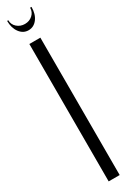

<svg xmlns="http://www.w3.org/2000/svg" viewBox="-227 -841 590 846"><g transform="rotate(-30 67.5 -418.0)"><path d="M95 -699V0H39V-699ZM122 -836H129Q129 -799 111.5 -776Q94 -753 67 -753Q40 -753 22.5 -776.5Q5 -800 5 -836H11Q11 -814 27.5 -799.5Q44 -785 67 -785Q90 -785 106 -799.5Q122 -814 122 -836Z"/></g></svg>

Font: Moniqa Cond Display
Style: Regular
Weight: 400
Width: 3
Designer: Rajesh Rajput
Foundry: Rajesh Rajput
Version: Version 1.000